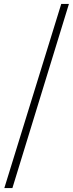

<svg xmlns="http://www.w3.org/2000/svg" viewBox="-20 -783 372 975"><path d="M291 -763H330L43 172H2Z"/></svg>

Font: Source Han Serif SC ExtraLight
Style: Regular
Weight: 250
Designer: Ryoko NISHIZUKA  (kana & ideographs); Frank Grießhammer (Latin, Greek & Cyrillic); Wenlong ZHANG  (bopomofo); Sandoll Co
Foundry: Adobe Systems Incorporated
Version: Version 1.001 October 20, 2017